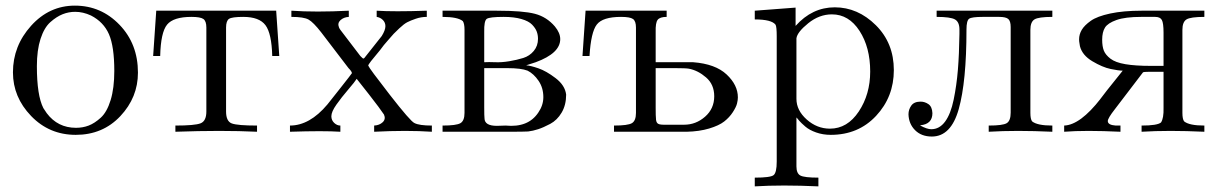

<svg xmlns="http://www.w3.org/2000/svg" viewBox="-20 -469 4325 682"><path d="M470 -211Q470 -123 407.5 -56.5Q345 10 249 10Q155 10 90.5 -57Q26 -124 26 -212Q26 -306 90.5 -377.5Q155 -449 246 -449Q339 -449 404.5 -381Q470 -313 470 -211ZM247 -427Q224 -427 202.5 -418.5Q181 -410 159 -390.5Q137 -371 124 -331Q111 -291 111 -234Q111 -130 134 -85L146 -67Q185 -15 250 -15Q274 -15 295 -23Q316 -31 338 -51Q360 -71 373 -113.5Q386 -156 386 -217Q386 -304 367 -347.5Q348 -391 303 -414Q275 -427 247 -427Z M713 -371Q713 -394 702.5 -401.5Q692 -409 660 -409Q596 -409 573.5 -381.5Q551 -354 549 -270H524L535 -431H961L972 -270H947Q945 -350 923 -379.5Q901 -409 844 -409Q804 -409 793.5 -402Q783 -395 783 -371V-73Q783 -38 803.5 -30.5Q824 -23 893 -23V-1Q831 -4 758.5 -4Q686 -4 603 -1V-23Q672 -23 692.5 -31Q713 -39 713 -73Z M1247 -189Q1241 -179 1217 -151Q1193 -123 1175 -97.5Q1157 -72 1157 -56Q1157 -42 1167 -32.5Q1177 -23 1189 -23V-1Q1159 -3 1114.5 -3Q1070 -3 1010 -1V-23Q1080 -23 1143 -98L1185 -151Q1230 -208 1230 -209Q1230 -215 1218 -227L1121 -354Q1093 -390 1076 -399.5Q1059 -409 1015 -409V-431Q1058 -428 1109 -428Q1160 -428 1219 -431V-409Q1201 -408 1189.5 -397.5Q1178 -387 1184 -372Q1185 -367 1202 -346L1260 -270Q1269 -261 1270 -261Q1274 -261 1279 -269L1336 -341Q1349 -362 1349 -376Q1349 -389 1340 -398Q1331 -407 1318 -409V-431Q1348 -429 1392.5 -429Q1437 -429 1496 -431V-409Q1476 -409 1457 -402.5Q1438 -396 1426.5 -390Q1415 -384 1398.5 -368.5Q1382 -353 1378.5 -349Q1375 -345 1360 -328Q1342 -308 1330 -291L1298 -252Q1288 -239 1288 -236Q1291 -227 1364.5 -132.5Q1438 -38 1452 -32Q1469 -23 1514 -23V-1Q1470 -4 1418.5 -4Q1367 -4 1309 -1V-23Q1328 -24 1339.5 -35Q1351 -46 1344 -62Q1331 -82 1290 -134.5Q1249 -187 1247 -189Z M1849 -237Q1864 -236 1892 -226.5Q1920 -217 1953.5 -191.5Q1987 -166 1991 -133Q1991 -96 1975 -69Q1959 -42 1934.5 -29Q1910 -16 1891.5 -10Q1873 -4 1856 -2Q1847 -1 1771 -1H1552V-23Q1601 -23 1615.5 -31.5Q1630 -40 1630 -68V-363Q1630 -385 1624 -394Q1606 -409 1552 -409V-431H1745Q1838 -431 1880 -420Q1922 -409 1951 -375Q1970 -352 1970 -330Q1970 -280 1883 -248ZM1891 -331Q1891 -345 1886.5 -357Q1882 -369 1870 -381.5Q1858 -394 1832 -401.5Q1806 -409 1769 -409Q1719 -409 1709 -402Q1699 -395 1700 -355V-248Q1716 -249 1739 -248Q1762 -247 1789 -251.5Q1816 -256 1838.5 -263Q1861 -270 1876 -288Q1891 -306 1891 -331ZM1700 -227V-88Q1700 -56 1701 -49Q1701 -22 1745 -22L1776 -23Q1856 -15 1892 -69Q1910 -95 1910 -124Q1910 -157 1893 -182Q1876 -207 1854 -218Q1831 -227 1782 -227Z M2239 -371Q2239 -394 2228.5 -401.5Q2218 -409 2186 -409Q2121 -409 2100 -382Q2079 -355 2074 -270H2049L2060 -431H2348V-409Q2324 -409 2316 -398.5Q2308 -388 2309 -355V-248H2442Q2521 -242 2561 -204.5Q2601 -167 2601 -123Q2601 -114 2598 -101.5Q2595 -89 2583 -70.5Q2571 -52 2552.5 -37.5Q2534 -23 2499 -12.5Q2464 -2 2419 -1H2161V-23Q2210 -23 2224.5 -31.5Q2239 -40 2239 -68ZM2410 -26Q2452 -26 2484.5 -54.5Q2517 -83 2517 -127Q2517 -169 2488 -194Q2459 -219 2427 -225Q2416 -227 2378 -227H2309V-86Q2309 -55 2310 -49Q2310 -37 2315 -31.5Q2320 -26 2337 -26H2384Q2390 -26 2394 -26Q2398 -26 2403 -26Q2408 -26 2410 -26Z M2809 122Q2809 147 2823 154.5Q2837 162 2887 162V193Q2822 190 2765.5 190Q2709 190 2661 193V162Q2717 162 2728 153Q2739 144 2739 105V-340Q2739 -373 2735 -381Q2721 -400 2661 -400V-431L2806 -442V-377Q2865 -443 2945 -443Q3027 -443 3091 -379.5Q3155 -316 3155 -220Q3155 -125 3092 -57.5Q3029 10 2931 10Q2903 10 2879 1.5Q2855 -7 2840.5 -19.5Q2826 -32 2819.5 -39.5Q2813 -47 2810 -51H2809ZM2809 -118Q2809 -77 2845.5 -44.5Q2882 -12 2928 -12Q2990 -12 3030.5 -73Q3071 -134 3071 -215Q3071 -301 3033 -359.5Q2995 -418 2935 -418Q2890 -418 2851 -386.5Q2812 -355 2809 -333Z M3288 -10Q3317 -10 3337 -37Q3357 -64 3367.5 -115Q3378 -166 3382.5 -221Q3387 -276 3388 -348V-364Q3388 -391 3372 -400Q3356 -409 3307 -409V-431H3718V-409Q3669 -409 3654.5 -400Q3640 -391 3640 -363V-68Q3640 -46 3646 -38Q3664 -23 3718 -23V-1Q3653 -4 3596.5 -4Q3540 -4 3492 -1V-23Q3542 -23 3556 -31.5Q3570 -40 3570 -69V-373Q3570 -394 3561.5 -401.5Q3553 -409 3529 -409H3471Q3432 -409 3422.5 -402.5Q3413 -396 3413 -364Q3413 -179 3385.5 -81.5Q3358 16 3290 16Q3253 16 3230.5 -6.5Q3208 -29 3207 -63Q3207 -80 3217 -94Q3227 -108 3250 -108Q3265 -108 3278 -99Q3291 -90 3292 -67Q3292 -28 3249 -24V-23Q3273 -10 3288 -10Z M3813 -329Q3813 -347 3822.5 -363Q3832 -379 3854.5 -395Q3877 -411 3923.5 -421Q3970 -431 4035 -431H4258V-409Q4209 -409 4194.5 -400Q4180 -391 4180 -363V-68Q4180 -46 4186 -38Q4204 -23 4258 -23V-1Q4194 -4 4138 -4Q4082 -4 4035 -1V-23Q4091 -23 4104 -34Q4114 -49 4113 -86V-214H4062Q4043 -214 4040 -212L3940 -81Q3915 -49 3915 -39Q3915 -25 3943 -23H3960V-1Q3897 -4 3847 -4Q3797 -4 3760 -1V-23Q3817 -25 3890 -119Q3853 -71 3853 -71Q3853 -71 3912 -148L3968 -218Q3954 -218 3925 -224Q3896 -230 3860 -251.5Q3824 -273 3816 -305Q3816 -307 3814.5 -314.5Q3813 -322 3813 -329ZM4034 -409Q3977 -409 3946 -398Q3915 -387 3905 -371Q3895 -355 3895 -328Q3895 -304 3901 -289Q3907 -274 3924.5 -260.5Q3942 -247 3977.5 -241Q4013 -235 4068 -235H4113V-353Q4113 -387 4107 -398Q4101 -409 4083 -409Z"/></svg>

Font: cwTeXMing
Style: Medium
Weight: 500
Version: Version 1.17